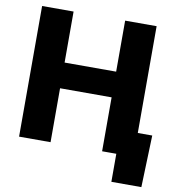

<svg xmlns="http://www.w3.org/2000/svg" viewBox="-94 -812 970 1053"><g transform="rotate(10 391.0 -286.0)"><path d="M55.2 0V-727.5H230.5V-443.4H517.6V-727.5H692.9V0H517.6V-300.3H230.5V0ZM596.7 156.2V0H551.8V-132.8H773.4L763.7 156.2Z"/></g></svg>

Font: Inter Extra Bold
Style: Regular
Weight: 800
Designer: Rasmus Andersson
Foundry: rsms
Version: Version 4.000;git-3c8e0fc